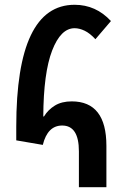

<svg xmlns="http://www.w3.org/2000/svg" viewBox="-20 -783 520 803"><path d="M310 0H425V-173Q425 -359 280 -359Q238 -359 209.5 -341.5Q181 -324 164 -296H161Q162 -478 198 -571.5Q234 -665 292 -665Q312 -665 334 -654.5Q356 -644 379 -619L444 -695Q381 -763 292 -763Q48 -763 48 -253V-196L159 -177Q179 -258 240 -258Q310 -258 310 -150Z"/></svg>

Font: Noto Sans Armenian Condensed Semi
Style: Regular
Weight: 600
Width: 3
Designer: Monotype Design Team
Foundry: Monotype Imaging Inc.
Version: Version 1.901